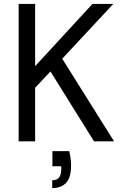

<svg xmlns="http://www.w3.org/2000/svg" viewBox="-20 -720 624 978"><path d="M75 0V-700H159V-383L451 -700H557L297 -421L561 0H459L237 -356L159 -273V0ZM246 238V198Q271 198 281.5 183.5Q292 169 292 141V127H247V50H333Q342 90 342 124Q342 184 317 211Q292 238 246 238Z"/></svg>

Font: DM Sans
Style: Regular
Weight: 400
Designer: Colophon Foundry, Jonny Pinhorn
Foundry: Colophon Foundry
Version: Version 4.004; ttfautohint (v1.8.4.7-5d5b)